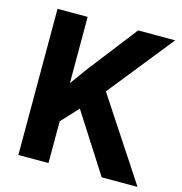

<svg xmlns="http://www.w3.org/2000/svg" viewBox="-106 -807 854 902"><g transform="rotate(15 321.5 -355.5)"><path d="M286.1 -285.2 210 -203.1V0H63.5V-710.9H210V-388.7L274.4 -477.1L455.6 -710.9H635.7L383.3 -395L643.1 0H468.8Z"/></g></svg>

Font: MAUL Bold
Style: Bold
Weight: 700
Designer: MAUL
Version: Version 1.0; 2020; ttfautohint (v1.8.3)